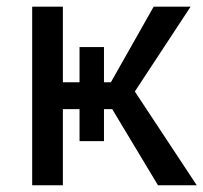

<svg xmlns="http://www.w3.org/2000/svg" viewBox="-20 -548 602 568"><path d="M543.9 -528.3 378.9 -277.3 562 0H447.3L312 -225.1H287.6V-130.4H215.3V-225.1H166V0H75.2V-528.3H166V-304.7H215.3V-408.7H287.6V-304.7H308.1L434.6 -528.3Z"/></svg>

Font: RobotoInd
Style: Regular
Weight: 400
Designer: Google
Version: Version 2.001101; 2014